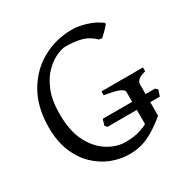

<svg xmlns="http://www.w3.org/2000/svg" viewBox="-150 -760 882 905"><g transform="rotate(-30 291.5 -307.5)"><path d="M560 -287Q531 -280 519.5 -269Q508 -258 508 -247V-78Q508 -78 497 -72Q486 -66 471.5 -59.5Q457 -53 446 -49Q435 -45 435 -48V-247Q435 -258 414.5 -267.5Q394 -277 334 -287V-308H560ZM462 -523 446 -526Q414 -557 377 -566.5Q340 -576 292 -576Q274 -576 244 -563Q214 -550 183 -520Q152 -490 131 -439Q110 -388 110 -312Q110 -221 140.5 -162Q171 -103 218.5 -73.5Q266 -44 315 -44Q364 -44 402.5 -57.5Q441 -71 467 -96Q474 -92 489.5 -85.5Q505 -79 508 -75Q460 -36 425 -17Q390 2 361 8.5Q332 15 302 15Q253 15 205.5 -3.5Q158 -22 119 -59.5Q80 -97 57 -153Q34 -209 34 -284Q34 -393 78.5 -470.5Q123 -548 197 -589Q271 -630 360 -630Q393 -630 435.5 -617Q478 -604 509 -580Q514 -577 505.5 -566.5Q497 -556 484 -543.5Q471 -531 462 -523ZM560 -149H275L265 -161Q268 -168 270 -177Q272 -186 275 -193H560L571 -182Z"/></g></svg>

Font: ChillKai
Style: Regular
Weight: 400
Designer: ChillType
Foundry: 寒蝉字型
Version: Version 2.000